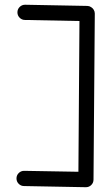

<svg xmlns="http://www.w3.org/2000/svg" viewBox="-20 -720 464 801"><path d="M85.4 -700.2 344.2 -695.3Q352.5 -695.3 359.9 -690.4Q367.2 -686 371.1 -679.2Q375.5 -671.9 375.5 -663.6V-663.1L370.1 29.3Q370.1 42.5 360.8 51.8Q351.6 61 338.4 61H337.9L80.6 56.2Q67.4 56.2 58.1 46.9Q48.8 37.6 48.8 24.4Q48.8 11.2 58.1 2Q67.4 -7.3 80.6 -7.3Q81.1 -7.3 81.5 -7.3L307.1 -3.4L311.5 -632.3L84.5 -636.7Q71.3 -636.7 62 -646Q52.7 -655.3 52.7 -668.5Q52.7 -681.6 62 -690.9Q71.3 -700.2 84.5 -700.2Q85 -700.2 85.4 -700.2Z"/></svg>

Font: Chilanka
Style: Regular
Weight: 400
Designer: Santhosh Thottingal <santhosh.thottingal@gmail.com>
Foundry: Swathanthra Malayalam Computing(SMC)
Version: Version 1.3; 20181103